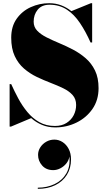

<svg xmlns="http://www.w3.org/2000/svg" viewBox="-20 -780 674 1198"><path d="M217.5 186.3Q217.5 161.1 231.5 139.3Q245.5 117.5 268.7 104.3Q291.9 91.1 319.1 91.1Q346.7 91.1 370.5 106.5Q394.3 121.9 408.7 149.5Q423.1 177.1 423.1 214.3Q423.1 269.9 397.1 311.3Q371.1 352.7 324.5 375.5Q277.9 398.3 215.9 398.3V391.1Q273.5 391.1 320.5 368.7Q367.5 346.3 393.3 303.1Q419.1 259.9 413.1 196.3Q409.5 220.3 394.1 239.5Q378.7 258.7 356.9 270.1Q335.1 281.5 311.9 281.5Q268.3 281.5 242.9 252.7Q217.5 223.9 217.5 186.3ZM48.5 10H40V-255H50Q69.5 -211.5 94 -165.8Q118.5 -120 150.8 -81Q183 -42 225.2 -18Q267.5 6 323 6Q365.5 6 395 -12.8Q424.5 -31.5 439.8 -61.2Q455 -91 455 -125Q455 -162.5 433 -187Q411 -211.5 375 -229Q339 -246.5 295.8 -263Q252.5 -279.5 209.2 -300.2Q166 -321 130 -352Q94 -383 72 -429.8Q50 -476.5 50 -545Q50 -615 84 -663Q118 -711 172.2 -735.5Q226.5 -760 287 -760Q327 -760 361.5 -747Q396 -734 425.5 -710.5L547 -760H555V-515H545Q515 -582.5 479.2 -636Q443.5 -689.5 397 -720Q350.5 -750.5 289 -750.5Q240.5 -750.5 215.2 -719.5Q190 -688.5 190 -645Q190 -611.5 212 -588.5Q234 -565.5 270 -547.2Q306 -529 349.2 -511Q392.5 -493 435.5 -470.5Q478.5 -448 514.8 -416.5Q551 -385 573 -339.8Q595 -294.5 595 -230Q595 -155 556.8 -100Q518.5 -45 457 -15Q395.5 15 325 15Q279 15 241.8 -0.8Q204.5 -16.5 174.5 -43Z"/></svg>

Font: Bodoni* 24pt Fatface
Style: Regular
Weight: 900
Version: Version 2.3